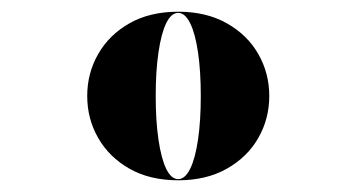

<svg xmlns="http://www.w3.org/2000/svg" viewBox="-20 -783 608 328"><path d="M284.5 -475Q236 -475 201.2 -494.8Q166.5 -514.5 147.8 -547.2Q129 -580 129 -619Q129 -658 147.8 -690.8Q166.5 -723.5 201.2 -743.2Q236 -763 284.5 -763Q332.5 -763 367.5 -743.2Q402.5 -723.5 421.2 -690.8Q440 -658 440 -619Q440 -580 421.2 -547.2Q402.5 -514.5 367.5 -494.8Q332.5 -475 284.5 -475ZM284.5 -477Q296 -477 304.8 -494.5Q313.5 -512 318.2 -544Q323 -576 323 -619Q323 -662 318.2 -694Q313.5 -726 304.8 -743.5Q296 -761 284.5 -761Q272.5 -761 264 -743.5Q255.5 -726 250.8 -694Q246 -662 246 -619Q246 -576 250.8 -544Q255.5 -512 264 -494.5Q272.5 -477 284.5 -477Z"/></svg>

Font: Bodoni Moda 48pt Black
Style: Regular
Weight: 900
Designer: Owen Earl
Foundry: indestructible type
Version: Version 2.004